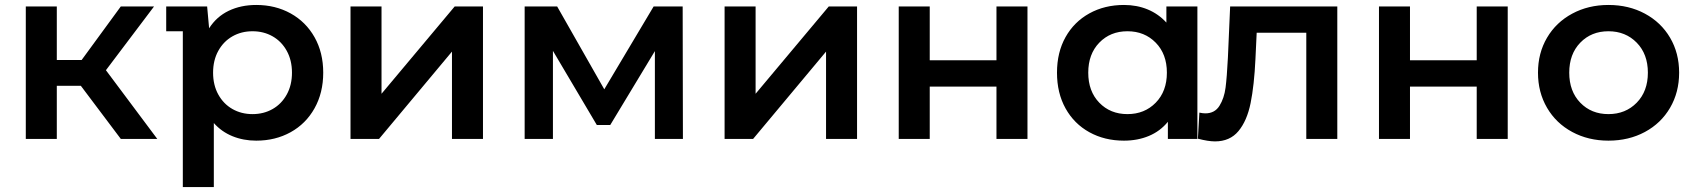

<svg xmlns="http://www.w3.org/2000/svg" viewBox="-20 -560 6828 774"><path d="M306 -214H209V0H84V-534H209V-318H309L467 -534H601L407 -277L614 0H467Z M1283 -267Q1283 -186 1248 -123.5Q1213 -61 1151.5 -27Q1090 7 1013 7Q961 7 917 -11Q873 -29 842 -64V194H717V-434H650V-534H815L823 -446Q853 -493 902 -516.5Q951 -540 1013 -540Q1090 -540 1151.5 -506Q1213 -472 1248 -410Q1283 -348 1283 -267ZM1157 -267Q1157 -317 1136 -355Q1115 -393 1079 -413.5Q1043 -434 998 -434Q953 -434 917 -413.5Q881 -393 860 -355Q839 -317 839 -267Q839 -217 860 -179Q881 -141 917 -120.5Q953 -100 998 -100Q1043 -100 1079 -120.5Q1115 -141 1136 -179Q1157 -217 1157 -267Z M1393 -534H1518V-182L1813 -534H1927V0H1802V-352L1508 0H1393Z M2620 0V-354L2440 -56H2386L2209 -355V0H2095V-534H2226L2416 -200L2615 -534H2732L2733 0Z M2901 -534H3026V-182L3321 -534H3435V0H3310V-352L3016 0H2901Z M3603 -534H3728V-317H3997V-534H4122V0H3997V-211H3728V0H3603Z M4807 -534V0H4688V-69Q4657 -31 4611.5 -12Q4566 7 4511 7Q4433 7 4371.5 -27Q4310 -61 4275.5 -123Q4241 -185 4241 -267Q4241 -349 4275.5 -410.5Q4310 -472 4371.5 -506Q4433 -540 4511 -540Q4563 -540 4606.5 -522Q4650 -504 4682 -469V-534ZM4684 -267Q4684 -342 4639 -388Q4594 -434 4525 -434Q4456 -434 4411.5 -388Q4367 -342 4367 -267Q4367 -192 4411.5 -146Q4456 -100 4525 -100Q4594 -100 4639 -146Q4684 -192 4684 -267Z M5371 -534V0H5246V-428H5046L5041 -322Q5036 -216 5021.5 -144.5Q5007 -73 4972.5 -31.5Q4938 10 4878 10Q4850 10 4809 -1L4815 -106Q4829 -103 4839 -103Q4877 -103 4896 -133.5Q4915 -164 4920.5 -206.5Q4926 -249 4930 -328L4939 -534Z M5539 -534H5664V-317H5933V-534H6058V0H5933V-211H5664V0H5539Z M6180 -267Q6180 -346 6216.5 -408Q6253 -470 6318 -505Q6383 -540 6464 -540Q6546 -540 6611 -505Q6676 -470 6712.5 -408Q6749 -346 6749 -267Q6749 -188 6712.5 -125.5Q6676 -63 6611 -28Q6546 7 6464 7Q6383 7 6318 -28Q6253 -63 6216.5 -125.5Q6180 -188 6180 -267ZM6623 -267Q6623 -342 6578 -388Q6533 -434 6464 -434Q6395 -434 6350.5 -388Q6306 -342 6306 -267Q6306 -192 6350.5 -146Q6395 -100 6464 -100Q6533 -100 6578 -146Q6623 -192 6623 -267Z"/></svg>

Font: mBank SemiBold
Style: Regular
Weight: 600
Designer: Julieta Ulanovsky
Foundry: Julieta Ulanovsky
Version: Version 7.200